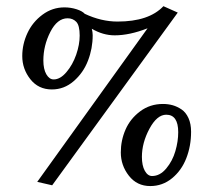

<svg xmlns="http://www.w3.org/2000/svg" viewBox="-20 -589 677 627"><path d="M443.4 -76.7Q443.4 -48.3 452.9 -31.2Q462.4 -14.2 476.6 -14.2Q502.4 -14.2 522.9 -38.8Q543.5 -63.5 552.7 -95.5Q562 -127.4 562 -157.2Q562 -214.4 522.9 -214.4Q492.7 -214.4 468 -168.5Q443.4 -122.6 443.4 -76.7ZM374.5 -91.3Q374.5 -130.4 389.9 -165.8Q405.3 -201.2 437.5 -225.3Q469.7 -249.5 512.2 -249.5Q528.8 -249.5 543.7 -245.4Q558.6 -241.2 572.8 -231.7Q586.9 -222.2 595.5 -203.4Q604 -184.6 604 -158.7Q604 -112.3 588.4 -72.3Q572.8 -32.2 541.7 -6.8Q510.7 18.6 470.7 18.6Q427.2 18.6 400.9 -15.1Q374.5 -48.8 374.5 -91.3ZM363.8 -518.6Q466.3 -518.6 513.7 -568.8L560.5 -547.9L150.4 16.1L101.6 4.9L461.9 -496.6Q403.3 -473.6 354.5 -473.6Q316.4 -473.6 279.8 -495.1Q282.7 -483.4 282.7 -473.6Q282.7 -430.7 267.3 -390.9Q252 -351.1 220.7 -324Q189.5 -296.9 149.4 -296.9Q105.5 -296.9 79.1 -330.3Q52.7 -363.8 52.7 -405.8Q52.7 -444.8 69.6 -481Q86.4 -517.1 118.7 -541Q150.9 -564.9 190.4 -564.9Q210.9 -564.9 230 -558.8Q249 -552.7 256.8 -543.9Q310.5 -518.6 363.8 -518.6ZM121.6 -391.6Q121.6 -363.3 131.3 -346.4Q141.1 -329.6 155.3 -329.6Q176.8 -329.6 197 -353.5Q217.3 -377.4 228.8 -410.4Q240.2 -443.4 240.2 -472.7Q240.2 -506.3 229 -517.8Q217.8 -529.3 200.7 -529.3Q167 -529.3 144.3 -484.6Q121.6 -439.9 121.6 -391.6Z"/></svg>

Font: LL2
Style: Bold
Weight: 700
Designer: Philipp H. Poll
Foundry: Philipp H. Poll
Version: Version 2.7.x